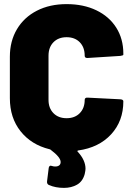

<svg xmlns="http://www.w3.org/2000/svg" viewBox="-20 -728 632 934"><path d="M565 -456 407 -446H404Q392 -446 392 -457Q392 -498 368 -522.5Q344 -547 304 -547Q264 -547 240 -522.5Q216 -498 216 -457V-242Q216 -202 240 -177.5Q264 -153 304 -153Q344 -153 368 -177.5Q392 -202 392 -242Q392 -248 396 -251Q400 -254 407 -253L565 -245Q580 -244 580 -235Q580 -139 520.5 -74.5Q461 -10 360 4Q354 6 358 10Q396 51 396 93Q396 101 392 119Q382 155 354.5 170.5Q327 186 291 186Q250 186 218 172Q207 167 209 153L217 89Q219 78 227 78L235 80Q240 82 249 82Q261 82 268 76.5Q275 71 275 60Q275 37 227 1Q225 -1 223.5 -1.5Q222 -2 221 -2Q132 -24 80 -89.5Q28 -155 28 -250V-452Q28 -528 62.5 -586Q97 -644 159.5 -676Q222 -708 304 -708Q386 -708 448.5 -678Q511 -648 545.5 -593.5Q580 -539 580 -467V-462Q580 -458 565 -456Z"/></svg>

Font: Barlow Black
Style: Regular
Weight: 900
Designer: Jeremy Tribby
Foundry: Tribby Type
Version: Version 1.422